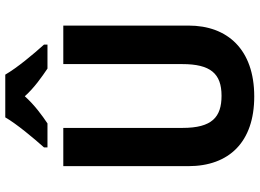

<svg xmlns="http://www.w3.org/2000/svg" viewBox="-148 -826 984 728"><g transform="rotate(-90 344.0 -462.0)"><path d="M425 -934H263C239 -892 183 -825 149 -787V-774H240C270 -794 311 -824 343 -860C375 -824 417 -795 448 -774H539V-787C502 -828 451 -889 425 -934ZM611 -239V-714H465V-263C465 -156 429 -114 345 -114C264 -114 223 -150 223 -262V-714H78V-240C78 -85 170 10 342 10C521 10 611 -92 611 -239Z"/></g></svg>

Font: Noto Sans Kannada SemiCondensed
Style: Bold
Weight: 700
Width: 4
Designer: Jelle Bosma - Monotype Design Team
Foundry: Monotype Imaging Inc.
Version: Version 2.005